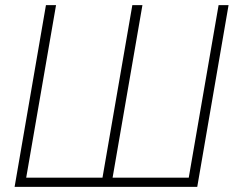

<svg xmlns="http://www.w3.org/2000/svg" viewBox="-20 -731 929 751"><path d="M159.7 -710.9H199.2L82.5 -36.1H380.9L497.6 -710.9H537.1L420.4 -36.1H718.3L835 -710.9H874L751.5 0H37.1Z"/></svg>

Font: Roboto ExtraLight
Style: Italic
Weight: 250
Designer: Christian Robertson
Foundry: Google
Version: Version 3.009; 2024